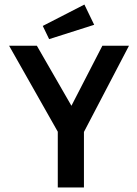

<svg xmlns="http://www.w3.org/2000/svg" viewBox="-20 -824 603 844"><path d="M196 -652 394 -715 351 -804 168 -710ZM234 0H349V-244L547 -623H430L294 -359L142 -623H20L234 -245Z"/></svg>

Font: Inconsolata SemiExpanded
Style: Bold
Weight: 700
Width: 6
Monospace: yes
Designer: Raph Levien, Cyreal, Brenton Simpson
Foundry: Raph Levien, Cyreal, Google
Version: Version 3.100